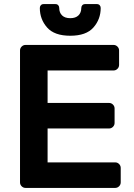

<svg xmlns="http://www.w3.org/2000/svg" viewBox="-20 -920 657 940"><path d="M213 -291V-125H544C551.3 -125 557.7 -122.3 563 -117C568.3 -111.7 571 -105.3 571 -98V-27C571 -19.7 568.3 -13.3 563 -8C557.7 -2.7 551.3 0 544 0H105C97.7 0 91.3 -2.7 86 -8C80.7 -13.3 78 -19.7 78 -27V-673C78 -680.3 80.7 -686.7 86 -692C91.3 -697.3 97.7 -700 105 -700H536C543.3 -700 549.7 -697.3 555 -692C560.3 -686.7 563 -680.3 563 -673V-602C563 -594.7 560.3 -588.3 555 -583C549.7 -577.7 543.3 -575 536 -575H213V-416H514C521.3 -416 527.7 -413.3 533 -408C538.3 -402.7 541 -396.3 541 -389V-318C541 -310.7 538.3 -304.3 533 -299C527.7 -293.7 521.3 -291 514 -291ZM180 -894.5C176.7 -890.8 175 -886.3 175 -881C175 -844.3 186.8 -812.5 210.5 -785.5C234.2 -758.5 272 -745 324 -745C376 -745 413.8 -758.5 437.5 -785.5C461.2 -812.5 473 -844.3 473 -881C473 -886.3 471.3 -890.8 468 -894.5C464.7 -898.2 460 -900 454 -900H397C391 -900 386.3 -898.2 383 -894.5C379.7 -890.8 378 -886.3 378 -881C378 -865.7 373.3 -853.5 364 -844.5C354.7 -835.5 341.3 -831 324 -831C306.7 -831 293.3 -835.5 284 -844.5C274.7 -853.5 270 -865.7 270 -881C270 -886.3 268.3 -890.8 265 -894.5C261.7 -898.2 257 -900 251 -900H194C188 -900 183.3 -898.2 180 -894.5Z"/></svg>

Font: Rubik
Style: Regular
Weight: 500
Designer: Hubert & Fischer
Foundry: Hubert & Fischer
Version: Version 1.100